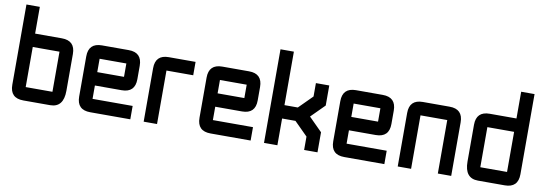

<svg xmlns="http://www.w3.org/2000/svg" viewBox="-54 -1033 3916 1381"><g transform="rotate(10 1904.5 -342.0)"><path d="M48.8 -683.6H146.5V-488.3H341.8Q439.5 -488.3 439.5 -390.6V-122.1Q439.5 0 341.8 0H146.5Q48.8 0 48.8 -97.7ZM341.8 -390.6H146.5V-97.7H341.8Z M634.8 -488.3H830.1Q927.7 -488.3 927.7 -390.6V-293Q927.7 -195.3 830.1 -195.3H634.8V-97.7H927.7V0H634.8Q537.1 0 537.1 -97.7V-390.6Q537.1 -488.3 634.8 -488.3ZM830.1 -390.6H634.8V-293H830.1Z M1123 -488.3H1318.4V-390.6H1123V0H1025.4V-390.6Q1025.4 -488.3 1123 -488.3Z M1513.7 -488.3H1709Q1806.6 -488.3 1806.6 -390.6V-293Q1806.6 -195.3 1709 -195.3H1513.7V-97.7H1806.6V0H1513.7Q1416 0 1416 -97.7V-390.6Q1416 -488.3 1513.7 -488.3ZM1709 -390.6H1513.7V-293H1709Z M1904.3 -683.6H2002V-293H2099.6L2197.3 -390.6V-488.3H2294.9V-341.8L2197.3 -244.1L2294.9 -146.5V0H2197.3V-97.7L2099.6 -195.3H2002V0H1904.3Z M2490.2 -488.3H2685.5Q2783.2 -488.3 2783.2 -390.6V-293Q2783.2 -195.3 2685.5 -195.3H2490.2V-97.7H2783.2V0H2490.2Q2392.6 0 2392.6 -97.7V-390.6Q2392.6 -488.3 2490.2 -488.3ZM2685.5 -390.6H2490.2V-293H2685.5Z M3173.8 -390.6H2978.5V0H2880.9V-390.6Q2880.9 -488.3 2978.5 -488.3H3173.8Q3271.5 -488.3 3271.5 -390.6V0H3173.8Z M3759.8 -97.7Q3759.8 0 3662.1 0H3466.8Q3369.1 0 3369.1 -122.1V-390.6Q3369.1 -488.3 3466.8 -488.3H3662.1V-683.6H3759.8ZM3466.8 -97.7H3662.1V-390.6H3466.8Z"/></g></svg>

Font: BabelStone Runic Beorhtnoth
Style: Regular
Weight: 400
Designer: Andrew West
Foundry: BabelStone
Version: Version 7.004;November 9, 2023